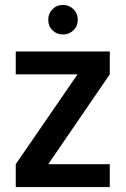

<svg xmlns="http://www.w3.org/2000/svg" viewBox="-20 -760 511 780"><path d="M426 -458 176 -93H426V0H44V-93L295 -458H44V-551H426ZM236 -620Q210 -620 193 -637Q176 -654 176 -680Q176 -705 193 -722.5Q210 -740 236 -740Q261 -740 278.5 -722.5Q296 -705 296 -680Q296 -654 278.5 -637Q261 -620 236 -620Z"/></svg>

Font: SVN-Poppins Medium
Style: Regular
Weight: 500
Designer: Ninad Kale (Devanagari), Jonny Pinhorn (Latin)
Foundry: Indian Type Foundry
Version: Version 3.002 2017; ttfautohint (v1.8.3)